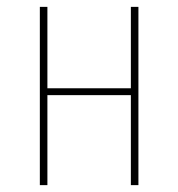

<svg xmlns="http://www.w3.org/2000/svg" viewBox="-20 -539 519 559"><path d="M361 0V-262H118V0H96V-519H118V-282H361V-519H383V0Z"/></svg>

Font: Fira Sans Extra Condensed Thin
Style: Regular
Weight: 250
Width: 1
Designer: Carrois Corporate & Edenspiekermann AG
Foundry: Carrois Corporate GbR & Edenspiekermann AG
Version: Version 4.203